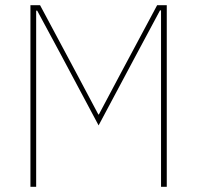

<svg xmlns="http://www.w3.org/2000/svg" viewBox="-20 -718 758 738"><path d="M599 -678H595L504 -508L359 -236L214 -508L123 -677H119V0H97V-698H134L273 -438L358 -278H360L445 -438L584 -698H621V0H599Z"/></svg>

Font: IBM Plex Sans Condensed Thin
Style: Regular
Weight: 100
Width: 3
Designer: Mike Abbink, Paul van der Laan, Pieter van Rosmalen
Foundry: Bold Monday
Version: Version 1.3